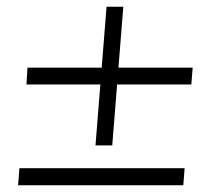

<svg xmlns="http://www.w3.org/2000/svg" viewBox="-20 -553 640 573"><path d="M555 -351 551 -301H59L62 -351ZM298 -533H348L315 -119H265ZM531 -51 527 0H34L38 -51Z"/></svg>

Font: Muli Light
Style: Italic
Weight: 300
Italic angle: -4.541°
Designer: Vernon Adams
Foundry: Vernon Adams
Version: Version 2.100; ttfautohint (v1.8.1.43-b0c9)